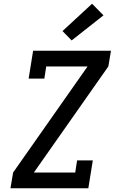

<svg xmlns="http://www.w3.org/2000/svg" viewBox="-20 -1006 640 1026"><path d="M36 0 50 -84 448 -651H227L217 -586H133L157 -735H573L559 -651L161 -84H382L392 -149H476L452 0ZM363 -790 314 -840 472 -986 533 -924Z"/></svg>

Font: Iosevka HT Medium Extended
Style: Italic
Weight: 500
Width: 7
Italic angle: -9°
Monospace: yes
Designer: Belleve Invis
Foundry: Belleve Invis
Version: Version 32.3.0; ttfautohint (v1.8.4)